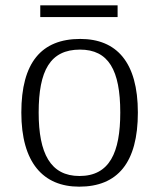

<svg xmlns="http://www.w3.org/2000/svg" viewBox="-20 -690 596 720"><path d="M131 -626H421V-670H131ZM277 10C421 10 497 -80 497 -268C497 -457 417 -544 281 -544C135 -544 60 -455 60 -268C60 -80 142 10 277 10ZM278 -30C169 -30 125 -115 125 -268C125 -425 168 -504 280 -504C387 -504 431 -427 431 -268C431 -118 391 -30 278 -30Z"/></svg>

Font: Noto Serif Georgian Light
Style: Regular
Weight: 300
Designer: Monotype Design Team, Akaki Razmadze
Foundry: Google LLC
Version: Version 2.003